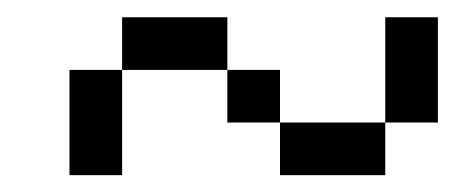

<svg xmlns="http://www.w3.org/2000/svg" viewBox="-20 -708 540 228"><path d="M250 -625H125V-687.5H250ZM62.5 -625H125V-500H62.5ZM250 -625H312.5V-562.5H250ZM312.5 -562.5H437.5V-500H312.5ZM437.5 -687.5H500V-562.5H437.5Z"/></svg>

Font: ChillBitmapSE 16px
Style: Regular
Weight: 400
Designer: Designed by Warren2060
Foundry: ChillType
Version: Version 1.000